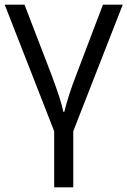

<svg xmlns="http://www.w3.org/2000/svg" viewBox="-20 -555 541 815"><path d="M291 240.2H210V2L0 -535.2H84L199.2 -235.8Q239.7 -127.4 249 -80.1H252.9Q269 -147.5 303.2 -235.8L417 -535.2H501L291 2Z"/></svg>

Font: HunimalSansv1.5
Style: Regular
Weight: 400
Foundry: Ascender Corporation
Version: Version 1.10